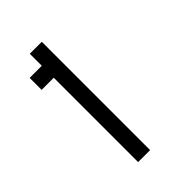

<svg xmlns="http://www.w3.org/2000/svg" viewBox="-220 -787 940 940"><g transform="rotate(-45 250.0 -317.0)"><path d="M83 -526.4V-609.4H167V-692.4H250V57.6H167V-526.4Z"/></g></svg>

Font: KH Dot Kodenmachou 12
Style: Regular
Weight: 400
Designer: Original version for X68000 by Keitarou Hiraki (http://hp.vector.co.jp/authors/VA000874/) / TrueType conversion by Homem
Version: Version 1.00.20150527